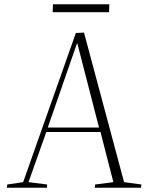

<svg xmlns="http://www.w3.org/2000/svg" viewBox="-20 -876 689 896"><path d="M372 -724 559 -26 640 -15 638 0H422L424 -15L509 -26L449 -260H196L113 -26L200 -15L199 0H12L14 -15L88 -26L334 -722ZM203 -281H442L341 -673H339ZM227 -856H490L489 -819H226Z"/></svg>

Font: Literata 60pt ExtraLight
Style: Italic
Weight: 250
Italic angle: -2°
Designer: Latin by Veronika Burian and Jose Scaglione. Greek by Irene Vlachou. Cyrillic by Vera Evstafieva
Foundry: TypeTogether
Version: Version 3.103;gftools[0.9.29]